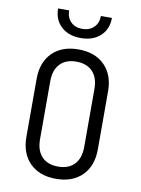

<svg xmlns="http://www.w3.org/2000/svg" viewBox="-102 -1018 804 1096"><g transform="rotate(10 300.0 -470.0)"><path d="M300 10Q204 10 148.5 -45.5Q93 -101 93 -197V-533Q93 -629 148.5 -684.5Q204 -740 300 -740Q396 -740 451.5 -684.5Q507 -629 507 -533V-197Q507 -101 451.5 -45.5Q396 10 300 10ZM300 -61Q361 -61 394.5 -96.5Q428 -132 428 -197V-533Q428 -598 394.5 -633.5Q361 -669 300 -669Q239 -669 205.5 -633.5Q172 -598 172 -533V-197Q172 -132 205.5 -96.5Q239 -61 300 -61ZM300 -806Q229 -806 186.5 -845.5Q144 -885 144 -950H208Q208 -909 233 -884Q258 -859 299 -859Q341 -859 366.5 -884Q392 -909 392 -950H456Q456 -885 413.5 -845.5Q371 -806 300 -806Z"/></g></svg>

Font: Tiny Light
Style: Regular
Weight: 300
Monospace: yes
Designer: Philipp Nurullin, Konstantin Bulenkov
Foundry: JetBrains
Version: Version 2.251; ttfautohint (v1.8.4.7-5d5b)